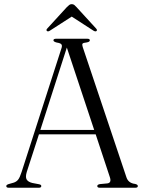

<svg xmlns="http://www.w3.org/2000/svg" viewBox="-20 -882 678 902"><path d="M174 -8Q174 0 162.5 0H21Q9.5 0 9.5 -8Q9.5 -13.5 20 -17L44.5 -24Q57 -28 65 -37.8Q73 -47.5 81.5 -74L268.5 -654.5Q273 -667 268.8 -673.2Q264.5 -679.5 247 -682Q231 -686 231 -692.5Q231 -700 243.5 -700H390.5Q402 -700 402 -692.5Q402 -685 386.5 -682.5Q370.5 -681 367.8 -676.8Q365 -672.5 368.5 -661.5L574 -49Q583 -21.5 614.5 -18Q627.5 -15 627.5 -8Q627.5 0 615.5 0H449Q437 0 437 -8Q437 -14.5 448.5 -17L485 -20.5Q505 -23.5 496 -50L429.5 -251H163L106 -75Q98.5 -51 105 -39.2Q111.5 -27.5 131.5 -22.5L163 -16.5Q174 -14.5 174 -8ZM169.5 -271.5H422.5L294 -658.5ZM433 -736Q428 -732.5 419 -738L317 -804L214.5 -738Q206 -732.5 201 -736Q195 -740.5 202 -748L294 -848.5Q300.5 -855 305.5 -858.8Q310.5 -862.5 317 -862.5Q324 -862.5 328.8 -858.8Q333.5 -855 339.5 -848.5L431.5 -748Q438.5 -740.5 433 -736Z"/></svg>

Font: Fraunces 72pt Light
Style: Regular
Weight: 300
Version: Version 1.000;[0bf87f6ff]